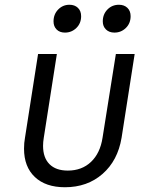

<svg xmlns="http://www.w3.org/2000/svg" viewBox="-20 -777 640 807"><path d="M81 -152Q81 -177 85 -198L140 -550H219L164 -198Q161 -180 161 -164Q161 -114 188 -87Q215 -60 265 -60Q324 -60 362.5 -96.5Q401 -133 411 -198L467 -550H546L491 -198Q475 -102 411 -46Q347 10 253 10Q172 10 126.5 -33Q81 -76 81 -152ZM205 -687Q205 -717 224.5 -737Q244 -757 272 -757Q294 -757 307.5 -744Q321 -731 321 -709Q321 -679 301 -659.5Q281 -640 253 -640Q231 -640 218 -653Q205 -666 205 -687ZM412 -687Q412 -717 431.5 -737Q451 -757 480 -757Q502 -757 515.5 -744Q529 -731 529 -709Q529 -679 509 -659.5Q489 -640 461 -640Q439 -640 425.5 -653Q412 -666 412 -687Z"/></svg>

Font: JetBrains Mono Semi Light
Style: Italic
Weight: 350
Italic angle: -9°
Monospace: yes
Designer: Philipp Nurullin, Konstantin Bulenkov
Foundry: JetBrains
Version: 2.002